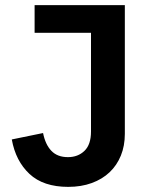

<svg xmlns="http://www.w3.org/2000/svg" viewBox="-20 -718 585 749"><path d="M467 -698V-196Q467 -149 451.5 -111Q436 -73 407.5 -46Q379 -19 338 -4Q297 11 246 11Q149 11 95 -39.5Q41 -90 26 -174L148 -199Q157 -154 180.5 -129.5Q204 -105 245 -105Q284 -105 309.5 -129.5Q335 -154 335 -205V-590H115V-698Z"/></svg>

Font: IBM Plex Sans Thai Looped SemiBold
Style: Regular
Weight: 600
Designer: Mike Abbink, Paul van der Laan, Pieter van Rosmalen, Ben Mitchell, Mark Frömberg
Foundry: Bold Monday
Version: Version 1.1